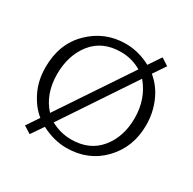

<svg xmlns="http://www.w3.org/2000/svg" viewBox="-174 -931 1174 1168"><g transform="rotate(30 412.5 -347.5)"><path d="M57 -345Q57 -510 161 -611Q265 -712 410 -712Q501 -712 586 -666L644 -752L695 -719L637 -633Q699 -582 731.5 -505.5Q764 -429 764 -345Q764 -189 664 -85.5Q564 18 411 18Q324 18 235 -28Q226 -14 206 14.5Q186 43 177 57L126 25L184 -61Q129 -105 93 -179Q57 -253 57 -345ZM139 -342Q140 -203 220 -117L553 -615Q487 -654 410 -654Q281 -654 210 -565.5Q139 -477 139 -342ZM268 -78Q336 -41 411 -41Q539 -41 610.5 -128Q682 -215 682 -346Q682 -481 601 -577Q538 -483 421.5 -308Q305 -133 268 -78Z"/></g></svg>

Font: Coval
Style: Light
Weight: 300
Foundry: Context Ltd
Version: Version 001.000